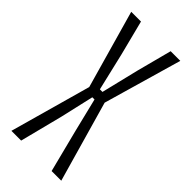

<svg xmlns="http://www.w3.org/2000/svg" viewBox="-199 -641 682 682"><g transform="rotate(45 142.0 -300.0)"><path d="M17 0 102.5 -305.5 19 -600H68L101.5 -468.5L135 -326.5H148L182.5 -468.5L217 -600H265.5L180.5 -305L267.5 0H219L178 -161L147 -287.5H136L107 -161L66 0Z"/></g></svg>

Font: Big Shoulders Text ExtraLight
Style: Regular
Weight: 250
Version: Version 2.002